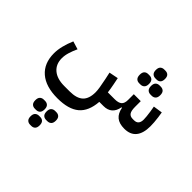

<svg xmlns="http://www.w3.org/2000/svg" viewBox="-281 -866 1699 1699"><g transform="rotate(45 569.0 -16.5)"><path d="M950 12Q886 12 851 -17Q816 -46 805 -105H799Q790 -53 759.5 -26.5Q729 0 679 0H626Q617 124 548 182Q479 240 341 240Q195 240 116.5 172Q38 104 38 -20Q38 -65 50.5 -115Q63 -165 85 -216L161 -193Q142 -153 130 -113.5Q118 -74 118 -39Q118 36 168 78Q218 120 307 120H375Q462 120 502.5 82Q543 44 543 -37Q543 -60 537.5 -94.5Q532 -129 521 -182L507 -247L593 -264L606 -199Q611 -173 614.5 -152Q618 -131 620 -113H706Q752 -113 773 -131Q794 -149 794 -192V-264H881V-192Q881 -143 895.5 -122.5Q910 -102 942 -102H958Q1015 -102 1015 -167Q1015 -199 1006 -259L997 -312L1083 -325L1091 -273Q1095 -243 1097 -216Q1099 -189 1099 -167Q1099 -79 1061.5 -33.5Q1024 12 950 12ZM901 -366Q878 -366 864 -380Q850 -394 850 -423Q850 -453 864 -466.5Q878 -480 901 -480H915Q938 -480 952 -466.5Q966 -453 966 -423Q966 -394 952 -380Q938 -366 915 -366ZM759 -366Q736 -366 722.5 -380Q709 -394 709 -423Q709 -453 722.5 -466.5Q736 -480 759 -480H774Q797 -480 811 -466.5Q825 -453 825 -423Q825 -394 811 -380Q797 -366 774 -366ZM830 -498Q808 -498 794 -511.5Q780 -525 780 -554Q780 -583 794 -596Q808 -609 830 -609H845Q867 -609 880.5 -596Q894 -583 894 -554Q894 -525 880.5 -511.5Q867 -498 845 -498ZM407 446Q384 446 370 432.5Q356 419 356 389Q356 360 370 346.5Q384 333 407 333H421Q444 333 458 346.5Q472 360 472 389Q472 419 458 432.5Q444 446 421 446ZM336 576Q314 576 300 562.5Q286 549 286 520Q286 491 300 477.5Q314 464 336 464H351Q373 464 386.5 477.5Q400 491 400 520Q400 549 386.5 562.5Q373 576 351 576ZM265 446Q243 446 229 432.5Q215 419 215 389Q215 360 229 346.5Q243 333 265 333H280Q303 333 317 346.5Q331 360 331 389Q331 419 317 432.5Q303 446 280 446Z"/></g></svg>

Font: IBM Plex Arabic Medium
Style: Regular
Weight: 500
Designer: Mike Abbink, Paul van der Laan, Pieter van Rosmalen, Wael Morcos, Khajak Apelian
Foundry: Bold Monday
Version: Version 1.0